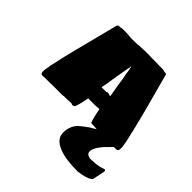

<svg xmlns="http://www.w3.org/2000/svg" viewBox="-211 -764 1230 1230"><g transform="rotate(45 404.0 -149.5)"><path d="M784 153V158L767 240Q766 244 758.5 248.5Q751 253 741 258Q711 269 694 271Q687 273 682 273Q677 273 674 274L664 276Q555 276 497 253Q442 233 426 195Q421 181 421 163Q421 118 445 84Q462 61 504 33Q511 26 522.5 19.5Q534 13 539 10L558 -2Q554 -3 545 -3Q521 -5 505 -5Q494 -28 479 -106Q458 -103 431 -103H405H380Q376 -88 375 -78Q374 -73 367 -44Q360 -15 354 -5L348 -3Q345 -2 343 -1.5Q341 -1 341 -1H339Q333 -1 331 -3Q327 -5 326 -5L288 -3H260Q255 -2 252 -1.5Q249 -1 248 -1H168H160Q151 0 123 0H99Q93 1 80 1H68Q49 1 53 -33Q53 -45 58 -60Q58 -67 59 -71.5Q60 -76 60 -79Q83 -188 111 -294L179 -560Q179 -562 182 -565Q185 -568 188 -570H195Q207 -570 214 -573Q220 -574 235 -574Q259 -574 271 -573Q289 -570 308 -570L360 -571Q368 -573 379 -573L423 -575H456Q475 -575 493 -574H521Q531 -573 550 -573H588Q591 -573 594 -572Q597 -571 599 -570Q603 -568 609 -568H618Q625 -563 625 -558L696 -294Q729 -167 748 -79Q748 -74 751 -60Q755 -40 755 -28Q755 -21 753 -9Q748 1 739 1H728H716L685 33Q671 45 662 58Q649 73 639 90Q626 114 626 126Q626 141 632 148Q638 155 649 158Q651 159 657.5 161Q664 163 670 161Q677 160 690 160Q731 160 777 143Q784 146 784 153ZM470 -213Q464 -247 463 -253L455 -301Q453 -315 451 -326.5Q449 -338 448 -348Q445 -360 443.5 -370.5Q442 -381 440 -390Q439 -396 438 -405.5Q437 -415 435 -419L433 -431Q433 -435 431 -438L430 -444Q428 -438 428 -438V-434V-431Q428 -430 427 -427.5Q426 -425 425 -419Q424 -414 423 -406.5Q422 -399 420 -390L413 -349L405 -303L402 -281Q400 -273 398 -255Q389 -210 390 -214H434Q435 -215 437 -216.5Q439 -218 440 -218H443Q448 -218 451.5 -217Q455 -216 458 -215Q464 -213 470 -213Z"/></g></svg>

Font: Sigmar One
Style: Regular
Weight: 400
Designer: Vernon Adams
Foundry: Vernon Adams
Version: Version 2.000